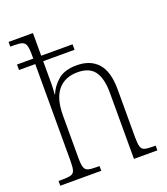

<svg xmlns="http://www.w3.org/2000/svg" viewBox="-139 -857 832 955"><g transform="rotate(-20 277.0 -380.0)"><path d="M15 0V-25H31Q63 -25 79 -29Q95 -33 100 -48.5Q105 -64 105 -99V-611H19V-640H105V-660Q105 -695 99.5 -710.5Q94 -726 80 -730.5Q66 -735 39 -735H18V-760H147V-640H313V-611H147V-489Q147 -474 146 -459Q145 -444 144 -436H146Q161 -474 196 -504.5Q231 -535 296 -535Q368 -535 407.5 -491Q447 -447 447 -352V-98Q447 -65 452 -49Q457 -33 472 -29Q487 -25 517 -25H529V0H405V-350Q405 -425 378 -463Q351 -501 288 -501Q221 -501 184 -457Q147 -413 147 -323V-98Q147 -64 152.5 -48.5Q158 -33 173 -29Q188 -25 219 -25H232V0Z"/></g></svg>

Font: Noto Serif Khmer SemiCondensed ExtraLight
Style: Regular
Weight: 200
Width: 4
Designer: Danh Hong and the Monotype Design Team
Foundry: Monotype Imaging Inc.
Version: Version 2.004; ttfautohint (v1.8.4.7-5d5b)